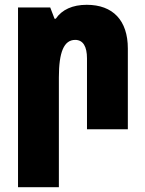

<svg xmlns="http://www.w3.org/2000/svg" viewBox="-20 -538 605 799"><path d="M55 241H225V-216C225 -321 246 -372 293 -372C326 -372 342 -344 342 -295V0H512V-336C512 -453 450 -518 341 -518C282 -518 238 -498 212 -460H207L189 -507H55Z"/></svg>

Font: Noto Sans Armenian Condensed Black
Style: Regular
Weight: 900
Width: 3
Designer: Monotype Design Team
Foundry: Monotype Imaging Inc.
Version: Version 2.008